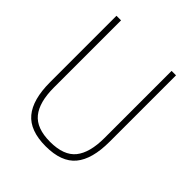

<svg xmlns="http://www.w3.org/2000/svg" viewBox="-205 -870 1010 1010"><g transform="rotate(45 299.5 -365.5)"><path d="M300 9Q183 9 130.5 -53.8Q78 -116.5 78 -246V-740H112V-241Q112 -131.5 155.5 -77.8Q199 -24 300 -24Q401.5 -24 444.8 -77.8Q488 -131.5 488 -241V-740H521V-246Q521 -116.5 469 -53.8Q417 9 300 9Z"/></g></svg>

Font: Encode Sans Condensed Condensed Thin
Style: Regular
Weight: 100
Width: 3
Designer: Multiple Designers
Foundry: Impallari Type
Version: Version 3.000; ttfautohint (v1.8.3) -l 8 -r 50 -G 200 -x 14 